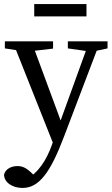

<svg xmlns="http://www.w3.org/2000/svg" viewBox="-20 -678 551 948"><path d="M91 250C173 250 229 174 297 -6L475 -474H421L267 -49L236 38C211 108 171 177 104 210L131 232L170 210L139 179C112 152 92 142 66 142C36 142 7 156 0 184C0 223 42 250 91 250ZM251 52 292 -48 285 -68 135 -474H42L251 52ZM4 -439 102 -424H122L242 -438V-474H4V-439ZM315 -439 421 -424H441L511 -439V-474H315V-439ZM149 -597H407V-658H149V-597Z"/></svg>

Font: Source Serif Variable
Style: Regular
Weight: 389
Designer: Frank Grießhammer
Foundry: Adobe Systems Incorporated
Version: Version 3.001;hotconv 1.0.111;makeotfexe 2.5.65597